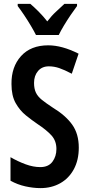

<svg xmlns="http://www.w3.org/2000/svg" viewBox="-20 -957 459 987"><path d="M385 -198Q385 -134 359.5 -87Q334 -40 289.5 -15Q245 10 188 10Q151 10 110.5 1Q70 -8 34 -28V-149Q72 -127 111.5 -112.5Q151 -98 187 -98Q229 -98 249.5 -125.5Q270 -153 270 -191Q270 -233 244.5 -261Q219 -289 172 -320Q144 -339 113 -364Q82 -389 60.5 -427Q39 -465 39 -525Q38 -613 88 -668.5Q138 -724 228 -724Q299 -724 384 -681L349 -578Q311 -598 284.5 -607Q258 -616 231 -616Q196 -616 175.5 -592Q155 -568 155 -531Q155 -501 164.5 -481Q174 -461 195 -444Q216 -427 251 -404Q317 -364 351 -316.5Q385 -269 385 -198ZM165 -777Q155 -797 139 -824Q123 -851 105 -878Q87 -905 71 -926V-937H136Q154 -922 178 -898Q202 -874 223 -847Q246 -877 267.5 -896.5Q289 -916 311 -937H376V-926Q361 -906 343 -879.5Q325 -853 308.5 -825.5Q292 -798 282 -777Z"/></svg>

Font: Noto Sans Sinhala ExtraCondensed SemiBold
Style: Regular
Weight: 600
Width: 2
Designer: Jelle Bosma - Monotype Design Team
Foundry: Monotype Imaging Inc.
Version: Version 2.006; ttfautohint (v1.8.4.7-5d5b)